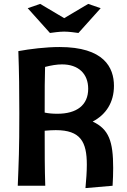

<svg xmlns="http://www.w3.org/2000/svg" viewBox="-20 -952 652 984"><path d="M74 -690C78 -582 79 -483 79 -371C79 -177 76 -128 71 0H212C209 -86 209 -172 209 -282C230 -284 251 -285 266 -285C393 -285 425 -225 425 -108C425 -72 422 -32 418 12L557 0C559 -33 560 -62 560 -91C560 -228 538 -290 455 -329C524 -365 564 -428 564 -512C564 -606 513 -711 285 -711C215 -711 133 -701 74 -690ZM298 -622C382 -622 432 -574 432 -497C432 -413 373 -369 274 -369C249 -369 228 -371 209 -375V-388C209 -486 209 -553 211 -609C242 -617 271 -622 298 -622ZM236 -783C250 -785 285 -790 309 -790C333 -790 368 -785 382 -783L496 -910L432 -932L309 -859L186 -932L122 -910Z"/></svg>

Font: CantoraOne
Style: Regular
Weight: 400
Designer: Pablo Impallari, Rodrigo Fuenzalida
Foundry: Pablo Impallari
Version: Version 1.001